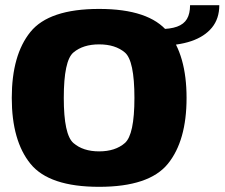

<svg xmlns="http://www.w3.org/2000/svg" viewBox="-20 -716 868 742"><path d="M363 6Q556.5 6 628.8 -83Q701 -172 701 -337.5Q701 -503 628.8 -592.2Q556.5 -681.5 363 -681.5Q169.5 -681.5 97.5 -592.5Q25.5 -503.5 25.5 -337.5Q25.5 -172 97.8 -83Q170 6 363 6ZM363 -131Q301 -131 263.8 -163.2Q226.5 -195.5 226.5 -337.5Q226.5 -482 263.8 -513.2Q301 -544.5 363 -544.5Q425.5 -544.5 462.5 -513.2Q499.5 -482 499.5 -337.5Q499.5 -195.5 462.5 -163.2Q425.5 -131 363 -131ZM595 -603.5V-539.5Q667 -539.5 718.8 -557Q770.5 -574.5 799 -609.2Q827.5 -644 827.5 -696H714.5Q714.5 -663 702.5 -642.8Q690.5 -622.5 664.2 -613Q638 -603.5 595 -603.5Z"/></svg>

Font: Anybody Thin ExtraBold
Style: Regular
Weight: 800
Version: Version 1.113;gftools[0.9.25]